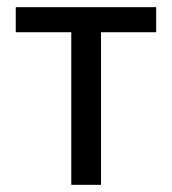

<svg xmlns="http://www.w3.org/2000/svg" viewBox="-20 -516 480 536"><path d="M179 0V-426H24V-496H416V-426H262V0Z"/></svg>

Font: Nunito Sans 7pt Condensed
Style: Regular
Weight: 400
Width: 3
Designer: Vernon Adams
Foundry: Vernon Adams
Version: Version 3.101;gftools[0.9.27]